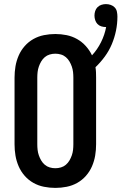

<svg xmlns="http://www.w3.org/2000/svg" viewBox="-20 -909 593 937"><path d="M250 8Q222 8 194.5 2.5Q167 -3 143 -16.5Q119 -30 100.5 -51Q82 -72 71 -97.5Q60 -123 55.5 -150Q51 -177 51 -205V-530Q51 -558 55.5 -585Q60 -612 71 -637.5Q82 -663 100.5 -684Q119 -705 143 -718.5Q167 -732 194.5 -737.5Q222 -743 250 -743Q278 -743 305 -737.5Q332 -732 356 -718.5Q380 -705 398.5 -684.5Q417 -664 429 -639Q455 -667 473 -703Q491 -739 498 -777H496Q485 -777 474 -780.5Q463 -784 455.5 -792Q448 -800 444.5 -811Q441 -822 441 -833Q441 -844 444.5 -855Q448 -866 456 -874Q464 -882 475 -885.5Q486 -889 497 -889Q509 -889 520.5 -885Q532 -881 540 -872.5Q548 -864 550.5 -852Q553 -840 553 -828Q553 -793 546 -759Q539 -725 525.5 -693Q512 -661 491.5 -633Q471 -605 446 -581Q448 -568 448.5 -555.5Q449 -543 449 -530V-205Q449 -177 444.5 -150Q440 -123 429 -97.5Q418 -72 399.5 -51Q381 -30 357 -16.5Q333 -3 305.5 2.5Q278 8 250 8ZM250 -88Q264 -88 277.5 -92Q291 -96 301.5 -105Q312 -114 319 -126Q326 -138 330.5 -151Q335 -164 336.5 -177.5Q338 -191 338 -205V-530Q338 -544 336.5 -557.5Q335 -571 330.5 -584Q326 -597 319 -609Q312 -621 301.5 -630Q291 -639 277.5 -643Q264 -647 250 -647Q236 -647 222.5 -643Q209 -639 198.5 -630Q188 -621 181 -609Q174 -597 169.5 -584Q165 -571 163.5 -557.5Q162 -544 162 -530V-205Q162 -191 163.5 -177.5Q165 -164 169.5 -151Q174 -138 181 -126Q188 -114 198.5 -105Q209 -96 222.5 -92Q236 -88 250 -88Z"/></svg>

Font: Iosevka Term Curly
Style: Bold
Weight: 700
Designer: Belleve Invis
Foundry: Belleve Invis
Version: Version 32.3.0